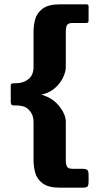

<svg xmlns="http://www.w3.org/2000/svg" viewBox="-20 -763 482 893"><path d="M392 80Q392 99 387 104.5Q382 110 362 110H261Q205 110 178 89.5Q151 69 143.5 39.5Q136 10 136 -18V-196Q136 -219 126 -236.5Q116 -254 101 -263Q96 -267 81 -270Q66 -273 42 -273Q35 -273 32.5 -278Q30 -283 30 -289V-365Q30 -373 35.5 -374.5Q41 -376 54 -376Q89 -376 112.5 -395Q136 -414 136 -452V-616Q136 -644 143.5 -673Q151 -702 178 -722.5Q205 -743 261 -743H380Q388 -743 390 -740.5Q392 -738 392 -734V-667Q392 -663 390 -659.5Q388 -656 380 -656H316Q297 -656 291.5 -646Q286 -636 286 -616V-452Q286 -429 273.5 -403Q261 -377 239 -356.5Q217 -336 188 -327Q184 -326 180 -325Q176 -324 172 -323Q176 -322 179.5 -321Q183 -320 187 -318Q231 -302 258.5 -265.5Q286 -229 286 -196V-18Q286 1 291.5 11.5Q297 22 316 22H362Q379 22 385.5 27Q392 32 392 51Z"/></svg>

Font: Glory ExtraBold
Style: Regular
Weight: 800
Designer: Robert Leuschke
Foundry: Robert Leuschke
Version: Version 1.011